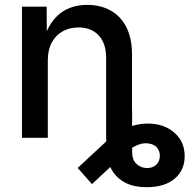

<svg xmlns="http://www.w3.org/2000/svg" viewBox="-20 -570 793 794"><path d="M587.4 204.1Q527.3 204.1 490.5 181.4Q453.6 158.7 436.5 121.3Q419.4 84 419.4 41.5V-113.8H526.4V58.6Q526.4 91.3 544.9 108.2Q563.5 125 588.4 125Q611.8 125 626.5 110.8Q641.1 96.7 641.1 74.2Q641.1 54.7 629.4 40.5Q617.7 26.4 594.2 23.4Q578.1 21 562.7 24.9Q547.4 28.8 532 37.8Q516.6 46.9 499 62L360.4 191.4L301.3 124.5L423.8 10.7Q458.5 -22 502.4 -40.5Q546.4 -59.1 590.3 -59.1Q657.7 -59.1 700.7 -21.7Q743.7 15.6 743.7 75.7Q743.7 134.3 701.9 169.2Q660.2 204.1 587.4 204.1ZM177.7 -320.3V0H70.8V-542.5H172.9L173.8 -409.7H161.6Q185.5 -482.4 230.7 -516.1Q275.9 -549.8 340.3 -549.8Q396 -549.8 437.7 -526.4Q479.5 -502.9 502.7 -457.3Q525.9 -411.6 525.9 -344.2V0H418.9V-330.6Q418.9 -390.1 388.4 -423.3Q357.9 -456.5 304.2 -456.5Q268.1 -456.5 239.5 -440.7Q210.9 -424.8 194.3 -394.5Q177.7 -364.3 177.7 -320.3Z"/></svg>

Font: Inter 16pt Medium
Style: Regular
Weight: 500
Version: Version 4.001;git-66647c0bb